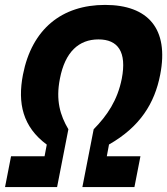

<svg xmlns="http://www.w3.org/2000/svg" viewBox="-26 -762 680 782"><path d="M375 -601.5C454.5 -601.5 491 -551 470 -441.5C452.5 -353.5 411 -292 355.5 -235.5L309.5 0H521.5L546 -125.5H409L418 -173.5C544.5 -245.5 604 -341.5 626.5 -458C663 -645 577 -742 402 -742C227 -742 104 -645 67.5 -458C45 -341.5 66.5 -245.5 164.5 -173L155.5 -125.5H19L-5.5 0H206.5L252.5 -235.5C219 -292 200.5 -353.5 218 -441.5C239 -551 295.5 -601.5 375 -601.5Z"/></svg>

Font: Monaspace Neon ExtraBold
Style: Italic
Weight: 800
Italic angle: -11°
Designer: Riley Cran & the Lettermatic Team
Foundry: Lettermatic
Version: Version 1.200 (Monaspace Neon)